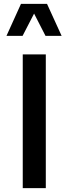

<svg xmlns="http://www.w3.org/2000/svg" viewBox="-20 -981 357 1001"><path d="M218.8 -697.3H98.6V0H218.8ZM225.1 -960.9H89.4L13.7 -793.9H97.7L157.7 -910.2L217.3 -793.9H301.3Z"/></svg>

Font: Estedad SemiBold
Style: Regular
Weight: 600
Designer: Amin Abedi
Version: Version 7.3